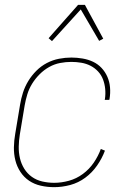

<svg xmlns="http://www.w3.org/2000/svg" viewBox="-20 -766 540 794"><path d="M204 8Q176 8 149 2Q122 -4 100.5 -18.5Q79 -33 64.5 -55Q50 -77 43.5 -103Q37 -129 37.5 -157Q38 -185 43 -213L63 -333Q67 -358 75 -383Q83 -408 97 -431Q111 -454 130.5 -473.5Q150 -493 174 -505.5Q198 -518 224 -523Q250 -528 275 -528Q298 -528 321.5 -524Q345 -520 365 -510.5Q385 -501 400 -485Q415 -469 424 -448.5Q433 -428 435 -404.5Q437 -381 433 -357L432 -353H413L414 -357Q417 -378 415 -398.5Q413 -419 406 -437.5Q399 -456 385.5 -470.5Q372 -485 354.5 -494Q337 -503 316.5 -506.5Q296 -510 275 -510Q252 -510 228.5 -505.5Q205 -501 183.5 -489Q162 -477 144 -459Q126 -441 113 -420Q100 -399 93 -376Q86 -353 82 -330L62 -210Q58 -185 57.5 -160Q57 -135 62.5 -111.5Q68 -88 80.5 -68Q93 -48 112 -34.5Q131 -21 155 -15.5Q179 -10 204 -10Q234 -10 265 -18.5Q296 -27 322.5 -46.5Q349 -66 367.5 -93Q386 -120 397 -150L414 -143Q402 -111 381.5 -81.5Q361 -52 332.5 -31Q304 -10 270.5 -1Q237 8 204 8ZM195 -596 181 -608 303 -746H331L407 -606L390 -597L314 -727Z"/></svg>

Font: Iosevka Curly Thin
Style: Italic
Weight: 100
Italic angle: -9°
Monospace: yes
Designer: Belleve Invis
Foundry: Belleve Invis
Version: Version 22.1.2; ttfautohint (v1.8.4)